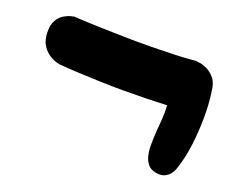

<svg xmlns="http://www.w3.org/2000/svg" viewBox="-79 -581 871 708"><g transform="rotate(20 356.0 -227.0)"><path d="M583 -9Q562 -13 551.5 -26.5Q541 -40 537 -56Q533 -72 532.5 -83.5Q532 -95 532 -95Q532 -128 534 -153.5Q536 -179 538 -203.5Q540 -228 538 -257Q500 -255 456.5 -254Q413 -253 367.5 -253Q322 -253 277 -254.5Q232 -256 190.5 -258Q149 -260 114 -263Q114 -263 101.5 -266Q89 -269 73 -279Q57 -289 44.5 -308Q32 -327 31 -358Q30 -389 41 -407Q52 -425 67 -433.5Q82 -442 93.5 -444.5Q105 -447 105 -447Q154 -444 204.5 -442.5Q255 -441 305 -440Q355 -439 403 -439.5Q451 -440 496.5 -441.5Q542 -443 582 -447Q582 -447 595 -445.5Q608 -444 625.5 -436Q643 -428 657.5 -410.5Q672 -393 675 -360Q682 -312 681.5 -258.5Q681 -205 674.5 -152.5Q668 -100 653 -55Q653 -55 650 -46.5Q647 -38 639.5 -28Q632 -18 618.5 -11.5Q605 -5 583 -9Z"/></g></svg>

Font: Sour Gummy Black
Style: Regular
Weight: 900
Version: Version 1.000